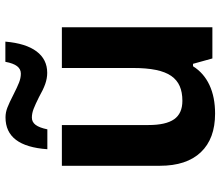

<svg xmlns="http://www.w3.org/2000/svg" viewBox="-72 -719 801 697"><g transform="rotate(-90 328.5 -370.5)"><path d="M75.2 -190.4V-546.4H223.1V-231.9Q223.1 -168.9 244.1 -138.9Q265.1 -108.9 311 -108.9Q342.3 -108.9 364.5 -118.7Q386.7 -128.4 401.4 -149.4Q416 -170.4 423.1 -204.8Q430.2 -239.3 430.2 -289.1V-546.4H578.1V0H464.8L445.3 -70.3H436.5Q412.1 -31.2 368.4 -10.7Q324.7 9.8 264.6 9.8Q173.3 9.8 124.3 -42Q75.2 -93.8 75.2 -190.4ZM251 -751Q269 -751 286.6 -744.1Q304.2 -737.3 333.5 -722.2Q360.4 -708.5 377.2 -701.9Q394 -695.3 409.7 -695.3Q426.3 -695.3 436.8 -709Q447.3 -722.7 452.6 -751.5H525.9Q519.5 -677.2 490.5 -638.4Q461.4 -599.6 412.6 -599.6Q392.6 -599.6 371.8 -606.9Q351.1 -614.3 324.7 -629.4Q298.3 -642.6 282 -648.9Q265.6 -655.3 250 -655.3Q233.9 -655.3 223.6 -641.6Q213.4 -627.9 207.5 -599.1H135.3Q140.6 -675.3 169.4 -713.1Q198.2 -751 251 -751Z"/></g></svg>

Font: Viking Open Sans
Style: Bold
Weight: 700
Foundry: Ascender Corporation
Version: Version 2.001